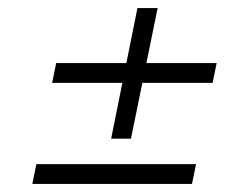

<svg xmlns="http://www.w3.org/2000/svg" viewBox="-20 -552 614 475"><path d="M109 -347 119 -396H516L506 -347ZM60 -97 70 -146H465L455 -97ZM255 -209 320 -532H370L304 -209Z"/></svg>

Font: Piazzolla 8pt ExtraLight
Style: Italic
Weight: 250
Italic angle: -11.3°
Designer: Juan Pablo del Peral
Foundry: Huerta Tipografica
Version: Version 2.001